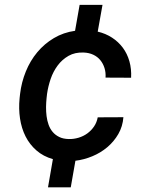

<svg xmlns="http://www.w3.org/2000/svg" viewBox="-20 -664 627 803"><path d="M267.6 -82.5Q288.6 -82 308.8 -88.1Q329.1 -94.2 345.5 -106.2Q361.8 -118.2 373.3 -135Q384.8 -151.9 388.7 -173.3L496.1 -173.8Q493.2 -135.3 474.9 -103.5Q456.5 -71.8 428.7 -48.3Q400.9 -24.9 366.2 -10.5Q331.5 3.9 295.4 8.3L275.9 119.6H180.7L201.2 1.5Q161.1 -9.8 132.6 -34.7Q104 -59.6 86.9 -93.5Q69.8 -127.4 63.7 -168.5Q57.6 -209.5 62 -253.4L64 -271.5Q69.8 -320.3 88.1 -365.2Q106.4 -410.2 136 -445.6Q165.5 -481 205.3 -504.6Q245.1 -528.3 293.9 -535.2L313 -643.6H408.7L388.7 -531.7Q421.9 -523.9 448.5 -506.6Q475.1 -489.3 493.7 -464.4Q512.2 -439.5 521.2 -407.7Q530.3 -376 528.3 -338.9L421.4 -339.4Q422.9 -360.8 417 -379.6Q411.1 -398.4 399.4 -412.6Q387.7 -426.8 370.1 -435.1Q352.5 -443.4 330.1 -444.3Q293.5 -445.8 266.6 -430.4Q239.7 -415 221.2 -390.1Q202.6 -365.2 191.9 -334Q181.2 -302.7 176.8 -271.5L174.8 -253.9Q172.9 -235.8 172.6 -216.3Q172.4 -196.8 174.8 -178Q177.2 -159.2 183.3 -142.1Q189.5 -125 200.4 -112.1Q211.4 -99.1 227.8 -91.1Q244.1 -83 267.6 -82.5Z"/></svg>

Font: TypoPRO Roboto Mono
Style: Italic
Weight: 500
Designer: Google
Version: Version 2.000986; 2015; ttfautohint (v1.3)